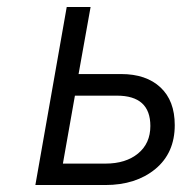

<svg xmlns="http://www.w3.org/2000/svg" viewBox="-20 -531 550 551"><path d="M81.5 0 171.5 -511H240L205.5 -318.5H327.5Q399.5 -318.5 440.5 -280.2Q481.5 -242 481.5 -172Q481.5 -92 425.8 -46Q370 0 282 0ZM160.5 -61.5H282.5Q341 -61.5 376.2 -90.5Q411.5 -119.5 411.5 -169.5Q411.5 -256.5 315.5 -256.5H195Z"/></svg>

Font: Overpass Light
Style: Italic
Weight: 300
Italic angle: -10°
Designer: Delve Withrington, Dave Bailey, Thomas Jockin
Foundry: Delve Fonts LLC
Version: Version 4.000; ttfautohint (v1.8.3)